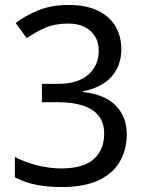

<svg xmlns="http://www.w3.org/2000/svg" viewBox="-20 -744 591 774"><path d="M229 10Q175 10 129 1.5Q83 -7 40 -29V-111Q83 -89 132 -77Q181 -65 227 -65Q316 -65 358 -102.5Q400 -140 400 -205Q400 -248 378.5 -276Q357 -304 315.5 -318Q274 -332 214 -332H149V-406H214Q294 -406 336 -443Q378 -480 378 -541Q378 -573 363 -597.5Q348 -622 321 -635.5Q294 -649 256 -649Q202 -649 163.5 -632.5Q125 -616 88 -590L43 -651Q80 -680 133.5 -702Q187 -724 256 -724Q327 -724 374.5 -701Q422 -678 445.5 -638Q469 -598 469 -547Q469 -499 450 -464Q431 -429 396.5 -407Q362 -385 315 -376V-373Q404 -363 447.5 -317.5Q491 -272 491 -203Q491 -141 463 -92.5Q435 -44 377 -17Q319 10 229 10Z"/></svg>

Font: guzrati115
Style: Regular
Weight: 400
Designer: Jelle Bosma - Monotype Design Team, Universal Thirst
Foundry: Monotype Imaging Inc.
Version: Version 2.102